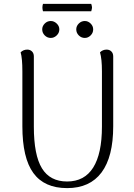

<svg xmlns="http://www.w3.org/2000/svg" viewBox="-20 -954 691 987"><path d="M562 -305Q562 -148 502 -67.5Q442 13 325 13Q208 13 151.5 -64.5Q95 -142 95 -305V-587Q95 -655 86 -685Q100 -699 120 -699Q135 -699 144.5 -689.5Q154 -680 154 -664V-303Q154 -157 195.5 -89Q237 -21 325 -21Q414 -21 459 -92.5Q504 -164 504 -303V-587Q504 -652 494 -685Q508 -699 528 -699Q543 -699 552.5 -689.5Q562 -680 562 -664ZM197 -803Q197 -820 210 -833Q223 -846 241 -846Q258 -846 271.5 -833Q285 -820 285 -803Q285 -785 271.5 -772Q258 -759 241 -759Q223 -759 210 -772Q197 -785 197 -803ZM372 -803Q372 -820 385 -833Q398 -846 416 -846Q433 -846 446 -833Q459 -820 459 -803Q459 -785 446 -772Q433 -759 416 -759Q398 -759 385 -772Q372 -785 372 -803ZM449 -934Q453 -922 453 -915Q453 -910 449 -896H201Q198 -907 198 -915Q198 -925 201 -934Z"/></svg>

Font: Arima Madurai Light
Style: Regular
Weight: 300
Designer: Joana Correia and Natanael Gama
Foundry: NDISCOVER
Version: Version 1.019